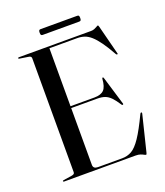

<svg xmlns="http://www.w3.org/2000/svg" viewBox="-148 -900 873 1016"><g transform="rotate(-20 289.0 -392.0)"><path d="M187.5 -363H344.5Q381.5 -363 398.5 -380Q415.5 -397 418.5 -442Q419 -445 420 -446.2Q421 -447.5 422.5 -447.5Q426.5 -448 428 -441L476 -282Q477 -279.5 476.2 -277.8Q475.5 -276 474 -275.5Q472.5 -275 471 -275.5Q469.5 -276 467.5 -278Q448.5 -307.5 432.8 -323.8Q417 -340 399.5 -346.2Q382 -352.5 357 -352.5H187.5ZM37 -696Q37 -698 38.5 -699Q40 -700 42.5 -700H449Q460 -700 468.8 -703.8Q477.5 -707.5 483.5 -711.2Q489.5 -715 491.5 -715Q493.5 -715 494.8 -713.2Q496 -711.5 497.5 -705L539 -543Q540.5 -539.5 539.8 -538Q539 -536.5 537 -536Q535.5 -536 534 -536.5Q532.5 -537 530.5 -540Q505 -585.5 484 -614.8Q463 -644 444.5 -660.5Q426 -677 407.2 -683.2Q388.5 -689.5 367.5 -689.5H210.5V-33Q210.5 -21.5 217.2 -16Q224 -10.5 237 -10.5H373Q402.5 -10.5 427 -24.2Q451.5 -38 479 -78.8Q506.5 -119.5 544.5 -199.5Q546.5 -202 547.8 -203.2Q549 -204.5 551 -204Q553 -204 553.8 -201.8Q554.5 -199.5 553.5 -195.5L504.5 4Q503 10.5 501.8 12.8Q500.5 15 498.5 15Q494.5 15 488.2 11.2Q482 7.5 471.5 3.8Q461 0 445 0H42.5Q40 0 38.5 -1.2Q37 -2.5 37 -4Q37 -7 43 -8L89 -15Q98 -16.5 102.5 -19.5Q107 -22.5 107 -29V-671Q107 -677.5 102.5 -680.8Q98 -684 89 -685L43 -692Q37 -693 37 -696ZM190 -784Q190 -794 192.5 -797.2Q195 -800.5 201 -800.5H407Q413.5 -800.5 416 -797.5Q418.5 -794.5 418.5 -784.5Q418.5 -775 416 -771.5Q413.5 -768 407 -768H201Q195 -768 192.5 -771.5Q190 -775 190 -784Z"/></g></svg>

Font: Fraunces 96pt
Style: Regular
Weight: 400
Version: Version 1.000;[b76b70a41]